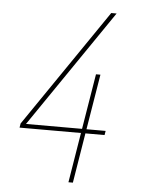

<svg xmlns="http://www.w3.org/2000/svg" viewBox="-53 -777 605 819"><g transform="rotate(5 250.0 -367.5)"><path d="M271 0 306 -214H43L46 -232L390 -735H413L69 -232H309L348 -469H367L328 -232H410L407 -214H325L290 0Z"/></g></svg>

Font: Iosevka Thin
Style: Italic
Weight: 100
Italic angle: -9°
Monospace: yes
Designer: Belleve Invis
Foundry: Belleve Invis
Version: Version 32.5.0; ttfautohint (v1.8.4)